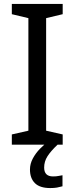

<svg xmlns="http://www.w3.org/2000/svg" viewBox="-20 -734 379 974"><path d="M298 0H40V-52L124 -71V-642L40 -662V-714H298V-662L214 -642V-71L298 -52ZM204 116Q204 161 249 161Q266 161 277.5 158.5Q289 156 297 155V211Q283 215 269 217.5Q255 220 235 220Q182 220 157 195Q132 170 132 126Q132 97 146.5 70Q161 43 182.5 21Q204 -1 224 -15L272 0Q238 32 221 58.5Q204 85 204 116Z"/></svg>

Font: Noto Sans NKo
Style: Regular
Weight: 400
Designer: Monotype Design Team
Foundry: Monotype Imaging Inc.
Version: Version 2.003; ttfautohint (v1.8.4.7-5d5b)